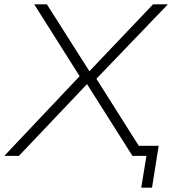

<svg xmlns="http://www.w3.org/2000/svg" viewBox="-26 -725 801 893"><path d="M631 148 655 0H610L617 -47H712L681 148ZM-6 0 356 -383 353 -357 133 -705H192L389 -395H391L686 -705H755L415 -351L414 -372L649 0H590L378 -335V-333L62 0Z"/></svg>

Font: Nunito Sans 7pt SemiExpanded ExtraLight
Style: Italic
Weight: 250
Width: 6
Italic angle: -9°
Designer: Vernon Adams
Foundry: Vernon Adams
Version: Version 3.101;gftools[0.9.27]